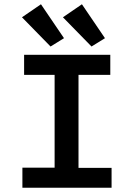

<svg xmlns="http://www.w3.org/2000/svg" viewBox="-20 -880 640 900"><path d="M85 0V-94H236V-529H93V-623H497V-529H348V-93H503V0ZM217 -662 83 -799 172 -860 280 -701ZM409 -662 275 -799 364 -860 472 -701Z"/></svg>

Font: Inconsolata Expanded Bold
Style: Regular
Weight: 700
Width: 7
Monospace: yes
Designer: Raph Levien, Cyreal, Brenton Simpson
Foundry: Raph Levien, Cyreal, Google
Version: Version 3.001; ttfautohint (v1.8.2.53-6de2)